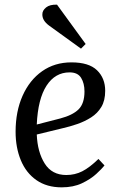

<svg xmlns="http://www.w3.org/2000/svg" viewBox="-20 -791 516 825"><path d="M287 -523Q362 -523 397 -489Q432 -455 432 -401Q432 -359 415.5 -331.5Q399 -304 371.5 -286.5Q344 -269 312 -258Q280 -247 249 -240L138 -213Q141 -138 172 -88.5Q203 -39 265 -39Q302 -39 333.5 -55Q365 -71 403 -108L429 -80Q418 -66 393.5 -43.5Q369 -21 332 -3.5Q295 14 245 14Q181 14 136.5 -17Q92 -48 69.5 -102.5Q47 -157 47 -225Q47 -312 77 -379.5Q107 -447 161 -485Q215 -523 287 -523ZM343 -398Q343 -433 328.5 -456.5Q314 -480 279 -480Q217 -480 180 -423Q143 -366 138 -256L239 -282Q292 -296 317.5 -321Q343 -346 343 -398ZM348 -602 328 -582 191 -681Q161 -703 162 -730Q162 -746 178 -759Q194 -772 225 -771Z"/></svg>

Font: Literata 36pt
Style: Italic
Weight: 400
Italic angle: -2°
Designer: Latin by Veronika Burian and Jose Scaglione. Greek by Irene Vlachou. Cyrillic by Vera Evstafieva
Foundry: TypeTogether
Version: Version 3.002